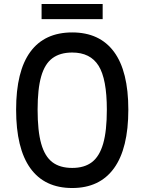

<svg xmlns="http://www.w3.org/2000/svg" viewBox="-20 -929 725 965"><path d="M61 -378Q61 -571 132.5 -668.5Q204 -766 343 -766Q481 -766 553 -668.5Q625 -571 625 -378Q625 -183 553 -83.5Q481 16 343 16Q204 16 132.5 -83.5Q61 -183 61 -378ZM517 -378Q517 -532 475.5 -598.5Q434 -665 343 -665Q282 -665 243.5 -636.5Q205 -608 187 -545Q169 -482 169 -378Q169 -271 187 -207Q205 -143 243 -114Q281 -85 343 -85Q404 -85 442 -114Q480 -143 498.5 -207Q517 -271 517 -378ZM496 -909V-833H189V-909Z"/></svg>

Font: Farro
Style: Regular
Weight: 400
Designer: Aceler Chua
Foundry: Grayscale Limited
Version: Version 1.101